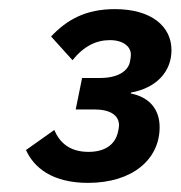

<svg xmlns="http://www.w3.org/2000/svg" viewBox="-20 -724 396 421"><path d="M160 -553 146 -484H187C222 -484 241 -471 241 -449C241 -445 240 -441 239 -436C233 -406 209 -391 174 -391C133 -391 111 -411 99 -439L37 -395C54 -357 94 -323 173 -323C271 -323 330 -375 330 -445C330 -485 307 -511 267 -519V-521C323 -531 356 -567 356 -614C356 -667 311 -704 232 -704C168 -704 127 -681 92 -644L139 -592C164 -623 191 -636 221 -636C250 -636 267 -622 267 -604C267 -600 266 -594 265 -589C262 -572 244 -553 199 -553Z"/></svg>

Font: Braiins Sans SemiBold
Style: Italic
Weight: 600
Italic angle: -11.31°
Designer: Mike Abbink, Paul van der Laan, Pieter van Rosmalen, Jiri Chlebus, Lubos Buracinsky
Foundry: Bold Monday, Sudetype
Version: Version 1.000;hotconv 1.0.109;makeotfexe 2.5.65596